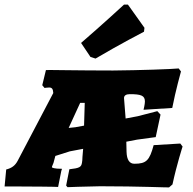

<svg xmlns="http://www.w3.org/2000/svg" viewBox="-34 -811 842 836"><path d="M593 -673 595 -690 523 -791H506C506 -791 413 -705 319 -624L360 -563L382 -556C485 -617 593 -673 593 -673ZM268 -74 254 -3 260 4C260 4 332 1 402 0C573 0 702 6 702 5L717 -8C736 -96 761 -173 761 -173L751 -186L635 -179C617 -112 603 -98 551 -98C530 -98 518 -115 517 -150L516 -194L563 -203L644 -214L665 -312L651 -327L566 -305L513 -295L506 -384C506 -395 515 -401 531 -401C580 -401 597 -395 597 -369C597 -357 591 -333 591 -333L716 -341C730 -414 754 -500 754 -500L744 -513C716 -510 575 -505 458 -504C309 -504 166 -507 166 -506L150 -440L160 -428C160 -428 171 -430 180 -430C192 -430 197 -424 198 -406L43 -111C32 -90 17 -79 -7 -73L-14 1H52C88 1 217 2 219 3L233 -67L236 -76C201 -76 192 -81 192 -83C192 -87 196 -93 199 -102L207 -132L270 -152L328 -163L325 -127C325 -115 324 -111 323 -103C320 -83 312 -79 268 -74ZM294 -257 265 -254 315 -363H335L332 -264Z"/></svg>

Font: Alegreya SC Black
Style: Italic
Weight: 900
Italic angle: -7°
Designer: Juan Pablo del Peral
Foundry: Huerta Tipografica
Version: Version 2.007;PS 002.007;hotconv 1.0.88;makeotf.lib2.5.64775